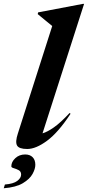

<svg xmlns="http://www.w3.org/2000/svg" viewBox="-80 -764 458 1000"><path d="M192 -628.5Q178.5 -639.5 158.2 -656.2Q138 -673 116.5 -690.5L118.5 -699.5L352.5 -744H358L141.5 -69.5Q166 -76.5 200.5 -100.5Q235 -124.5 282.5 -175.5L287.5 -171.5Q223.5 -74 165.2 -31Q107 12 62 12Q19 12 8.8 -6.2Q-1.5 -24.5 13 -68.5ZM-21 102.5Q-21 79 -0.2 59.8Q20.5 40.5 51 40.5Q76 40.5 90 54.8Q104 69 104 94.5Q104 115.5 89.5 142Q75 168.5 39.2 190Q3.5 211.5 -60.5 216.5L-54.5 197Q-10 193.5 10 178.2Q30 163 30 145Q30 129 17.2 122.2Q4.5 115.5 -8.2 112Q-21 108.5 -21 102.5Z"/></svg>

Font: Newsreader 72pt SemiBold
Style: Italic
Weight: 600
Italic angle: -17°
Designer: Hugues Gentile
Foundry: Production Type
Version: Version 1.003; ttfautohint (v1.8.3)